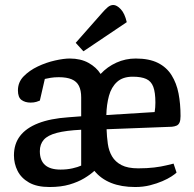

<svg xmlns="http://www.w3.org/2000/svg" viewBox="-20 -741 781 771"><path d="M179 10Q128 10 96.5 -8Q65 -26 50.5 -55Q36 -84 36 -117Q36 -163 60.5 -195Q85 -227 133.5 -246Q182 -265 254 -270L306 -274V-350Q306 -378 297 -396Q288 -414 268 -422.5Q248 -431 216 -431Q198 -431 183 -428.5Q168 -426 160 -424L140 -337Q136 -335 126 -332Q116 -329 103 -329Q81 -329 66.5 -339.5Q52 -350 52 -378Q52 -411 75 -434.5Q98 -458 131.5 -474Q165 -490 200.5 -498Q236 -506 260 -506Q304 -506 335.5 -488.5Q367 -471 384 -444Q411 -473 447.5 -489.5Q484 -506 525 -506Q579 -506 614 -488.5Q649 -471 669 -439Q689 -407 697 -365.5Q705 -324 705 -275Q705 -258 701 -249Q697 -240 689 -236.5Q681 -233 670 -232L408 -222Q409 -192 413 -163.5Q417 -135 430 -113Q443 -91 468 -78Q493 -65 535 -65Q571 -65 599.5 -68.5Q628 -72 648 -77Q668 -82 677 -84L689 -48Q683 -42 668.5 -32.5Q654 -23 632 -13.5Q610 -4 582.5 3Q555 10 523 10Q467 10 426 -6.5Q385 -23 359 -55Q343 -40 318 -25Q293 -10 259 0Q225 10 179 10ZM223 -60Q249 -60 271 -65Q293 -70 306 -76V-220Q245 -217 208.5 -207.5Q172 -198 156 -180Q140 -162 140 -134Q140 -60 223 -60ZM407 -279 601 -291Q604 -309 604 -329Q604 -370 595.5 -392.5Q587 -415 567 -424Q547 -433 513 -433Q473 -433 450 -412Q427 -391 417.5 -356Q408 -321 407 -279ZM315 -535 284 -569 389 -688Q401 -702 412 -711.5Q423 -721 435 -721Q449 -721 465 -704Q481 -687 489 -652Z"/></svg>

Font: Faustina Light Medium
Style: Regular
Weight: 500
Version: Version 1.200